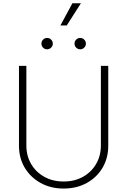

<svg xmlns="http://www.w3.org/2000/svg" viewBox="-20 -1124 766 1156"><path d="M363.3 11.2Q285.2 11.2 224.4 -22.5Q163.6 -56.2 128.9 -114.3Q94.2 -172.4 94.2 -246.6V-727.5H138.7V-248.5Q138.7 -186 167.2 -137Q195.8 -87.9 246.6 -59.6Q297.4 -31.2 363.3 -31.2Q429.2 -31.2 479.7 -59.6Q530.3 -87.9 558.8 -137Q587.4 -186 587.4 -248.5V-727.5H631.8V-246.6Q631.8 -172.4 597.4 -114Q563 -55.7 502.2 -22.2Q441.4 11.2 363.3 11.2ZM343.8 -970.7 416 -1104.5H467.3L381.8 -970.7ZM263.7 -827.1Q249.5 -827.1 239.5 -837.2Q229.5 -847.2 229.5 -861.3Q229.5 -875.5 239.5 -885.5Q249.5 -895.5 263.7 -895.5Q277.8 -895.5 287.8 -885.5Q297.9 -875.5 297.9 -861.3Q297.9 -847.2 287.8 -837.2Q277.8 -827.1 263.7 -827.1ZM462.9 -827.1Q448.7 -827.1 438.7 -837.2Q428.7 -847.2 428.7 -861.3Q428.7 -875.5 438.7 -885.5Q448.7 -895.5 462.9 -895.5Q477.1 -895.5 487.1 -885.5Q497.1 -875.5 497.1 -861.3Q497.1 -847.2 487.1 -837.2Q477.1 -827.1 462.9 -827.1Z"/></svg>

Font: Inter Extra Light
Style: Regular
Weight: 200
Designer: Rasmus Andersson
Foundry: rsms
Version: Version 4.000;git-3c8e0fc